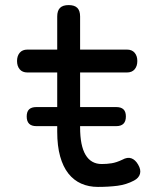

<svg xmlns="http://www.w3.org/2000/svg" viewBox="-20 -725 640 755"><path d="M123 -229Q104 -229 94.5 -238.5Q85 -248 85 -267Q85 -286 94.5 -295Q104 -304 123 -304H205V-440H88Q68 -440 57.5 -452.5Q47 -465 47 -485Q47 -505 57.5 -517.5Q68 -530 88 -530H205V-660Q205 -683 216 -694Q227 -705 250 -705Q273 -705 284 -694Q295 -683 295 -660V-530H479Q499 -530 509.5 -517.5Q520 -505 520 -485Q520 -465 509.5 -452.5Q499 -440 479 -440H295V-304H437Q456 -304 465.5 -295Q475 -286 475 -267Q475 -248 465.5 -238.5Q456 -229 437 -229H295V-224Q295 -152 316.5 -116Q338 -80 380 -80Q400 -80 419 -83Q438 -86 461 -97Q481 -108 496.5 -102.5Q512 -97 523 -78Q535 -58 530.5 -41.5Q526 -25 507 -15Q477 1 442 5.5Q407 10 365 10Q329 10 299.5 -3Q270 -16 249 -42.5Q228 -69 216.5 -110Q205 -151 205 -207V-229Z"/></svg>

Font: Maple Mono Normal
Style: Regular
Weight: 400
Monospace: yes
Designer: subframe7536
Version: Version 7.000